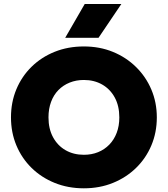

<svg xmlns="http://www.w3.org/2000/svg" viewBox="-20 -954 863 988"><path d="M411.5 15Q330 15 261.5 -12.8Q193 -40.5 142.5 -90Q92 -139.5 64.2 -206Q36.5 -272.5 36.5 -350Q36.5 -428 64.2 -494.5Q92 -561 142.5 -610.5Q193 -660 261.5 -687.5Q330 -715 411.5 -715Q493 -715 561.2 -687Q629.5 -659 680.2 -609Q731 -559 759 -492.8Q787 -426.5 787 -350Q787 -272.5 759 -206Q731 -139.5 680.2 -90Q629.5 -40.5 561.2 -12.8Q493 15 411.5 15ZM411.5 -157.5Q451.5 -157.5 484.8 -171Q518 -184.5 542.5 -209.8Q567 -235 580.5 -270.5Q594 -306 594 -350Q594 -409 570.5 -452.2Q547 -495.5 505.8 -519Q464.5 -542.5 411.5 -542.5Q372 -542.5 338.5 -529Q305 -515.5 280.5 -490.5Q256 -465.5 242.8 -429.8Q229.5 -394 229.5 -350Q229.5 -291 253 -247.8Q276.5 -204.5 317.5 -181Q358.5 -157.5 411.5 -157.5ZM315.5 -759.5 416 -933.5H604.5L487 -759.5Z"/></svg>

Font: Geologica Thin Roman ExtraBold
Style: Regular
Weight: 800
Version: Version 1.010;gftools[0.9.28]